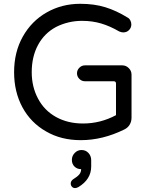

<svg xmlns="http://www.w3.org/2000/svg" viewBox="-20 -712 779 990"><path d="M217.8 -34.2Q138.7 -79.1 95.7 -158.7Q52.7 -238.3 52.7 -339.8Q52.7 -443.4 97.7 -523.4Q142.6 -603.5 220.7 -647.9Q298.8 -692.4 393.6 -692.4Q465.8 -692.4 522.9 -674.8Q580.1 -657.2 636.7 -622.1Q645.5 -618.2 651.4 -607.9Q657.2 -597.7 657.2 -585.9Q657.2 -569.3 645.5 -557.1Q633.8 -544.9 615.2 -544.9Q606.4 -544.9 594.7 -549.8Q547.9 -577.1 502 -590.8Q456.1 -604.5 403.3 -604.5Q332 -604.5 269.5 -573.2Q209 -541 176.3 -480.5Q143.6 -419.9 143.6 -339.8Q143.6 -264.6 175.8 -204.1Q208 -142.6 268.6 -108.9Q329.1 -75.2 408.2 -75.2Q498 -75.2 578.1 -118.2V-281.2Q578.1 -293 566.4 -293H418Q401.4 -293 389.2 -305.2Q377 -317.4 377 -334Q377 -350.6 389.2 -362.8Q401.4 -375 418 -375H610.4Q629.9 -375 644 -360.8Q658.2 -346.7 658.2 -327.1V-105.5Q658.2 -85 648.4 -68.8Q638.7 -52.7 620.1 -43.9Q508.8 10.7 396.5 10.7Q294.9 10.7 217.8 -34.2ZM344.7 234.4Q344.7 221.7 356.4 212.9Q378.9 199.2 388.7 187.5Q398.4 175.8 398.4 160.2Q377.9 160.2 364.3 147Q350.6 133.8 350.6 112.3Q350.6 91.8 365.2 76.7Q379.9 61.5 400.4 61.5Q421.9 61.5 436 76.7Q450.2 91.8 450.2 114.3V146.5Q450.2 212.9 383.8 252.9Q374 257.8 367.2 257.8Q357.4 257.8 351.1 251Q344.7 244.1 344.7 234.4Z"/></svg>

Font: jf-openhuninn-2.1
Style: Regular
Weight: 400
Designer: [Kosugi Maru]
Designed by MOTOYA      

[Varela Round]
Joe Prince (Latin component); Avraham Cornfeld (Hebrew component)
Foundry: justfont Co., Ltd.
Version: 2.1